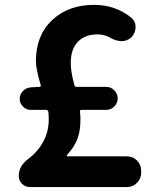

<svg xmlns="http://www.w3.org/2000/svg" viewBox="-20 -755 629 775"><path d="M251 -129.9Q250 -127.9 250 -126Q250 -124 252 -124H492.2Q516.6 -124 533.2 -106.9Q549.8 -89.8 549.8 -66.4V-57.6Q549.8 -34.2 533.2 -17.1Q516.6 0 492.2 0H100.6Q82 0 68.8 -13.2Q55.7 -26.4 55.7 -44.9Q55.7 -85 94.2 -113.8Q132.8 -142.6 154.8 -183.6Q176.8 -224.6 176.8 -272.5Q176.8 -290 174.8 -304.7Q172.9 -311.5 166 -311.5H103.5Q85.9 -311.5 72.8 -324.7Q59.6 -337.9 59.6 -355.5Q59.6 -374 72.3 -387.2Q85 -400.4 103.5 -402.3L135.7 -404.3H139.6Q142.6 -404.3 144 -406.2Q145.5 -408.2 144.5 -411.1Q125 -475.6 125 -508.8Q125 -612.3 190.4 -673.8Q255.9 -735.4 359.4 -735.4Q446.3 -735.4 509.8 -683.6Q527.3 -668.9 527.3 -646.5Q527.3 -622.1 509.8 -603.5Q492.2 -588.9 470.7 -588.9Q470.7 -588.9 469.7 -588.9Q448.2 -589.8 426.8 -601.6Q402.3 -616.2 373 -616.2Q323.2 -616.2 294.4 -586.4Q265.6 -556.6 265.6 -501Q265.6 -464.8 280.3 -411.1Q282.2 -404.3 289.1 -404.3H409.2Q427.7 -404.3 441.4 -390.6Q455.1 -377 455.1 -357.9Q455.1 -338.9 441.4 -325.2Q427.7 -311.5 409.2 -311.5H309.6Q301.8 -311.5 302.7 -304.7Q304.7 -288.1 304.7 -271.5Q304.7 -226.6 292.5 -194.3Q280.3 -162.1 251 -129.9Z"/></svg>

Font: Gen Jyuu Gothic Bold
Style: Bold
Weight: 700
Designer: [Source Han Sans]
Ryoko NISHIZUKA  (kana & ideographs); Paul D. Hunt (Latin, Greek & Cyrillic); Wenlong ZHANG  (bopomofo
Version: Version 1.002.20150607